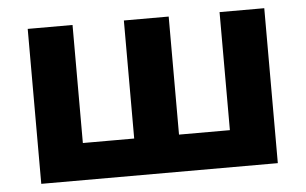

<svg xmlns="http://www.w3.org/2000/svg" viewBox="-43 -601 1058 664"><g transform="rotate(-5 485.5 -269.0)"><path d="M74.7 0V-537.9H230.3V-91.8L195.2 -128.1H442.4L408.5 -91.8V-537.9H564.1V-91.8L528 -128.1H775.8L740.7 -91.8V-537.9H895.9V0Z"/></g></svg>

Font: Montserrat Thin
Style: Regular
Weight: 100
Designer: Julieta Ulanovsky
Foundry: Julieta Ulanovsky
Version: Version 9.000